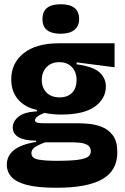

<svg xmlns="http://www.w3.org/2000/svg" viewBox="-20 -729 588 905"><path d="M246 156Q157 156 106 142.5Q55 129 33.5 104.5Q12 80 12 48Q12 -38 150 -60V-66Q97 -66 68.5 -82Q40 -98 40 -128Q40 -156 66.5 -178.5Q93 -201 154 -204V-211Q97 -223 65 -260.5Q33 -298 33 -355Q33 -432 92 -478.5Q151 -525 258 -525H520V-412L341 -435V-426Q420 -415 449.5 -387.5Q479 -360 479 -322Q479 -264 427 -226.5Q375 -189 268 -189Q248 -189 227 -191Q206 -193 190 -197Q145 -180 145 -162Q145 -153 157 -150.5Q169 -148 187 -148H346Q366 -148 397 -145.5Q428 -143 459.5 -131Q491 -119 512 -91Q533 -63 533 -11Q533 75 462.5 115.5Q392 156 246 156ZM261 -270Q299 -270 320 -292Q341 -314 341 -352Q341 -389 319 -412.5Q297 -436 260 -436Q222 -436 199.5 -412.5Q177 -389 177 -352Q177 -315 199.5 -292.5Q222 -270 261 -270ZM244 29Q314 29 349 24Q384 19 396 9Q408 -1 408 -15Q408 -36 393 -45Q378 -54 358 -56Q338 -58 325 -58H192Q155 -44 141.5 -33Q128 -22 128 -7Q128 17 160 23Q192 29 244 29ZM266 -570Q180 -570 180 -639Q180 -709 266 -709Q353 -709 353 -639Q353 -606 330.5 -588Q308 -570 266 -570Z"/></svg>

Font: Bricolage Grotesque 48pt Bricolage Grotesque 48pt Regular
Style: Bold
Weight: 700
Designer: Mathieu Triay
Foundry: Atelier Triay
Version: Version 1.000; ttfautohint (v1.8.4.7-5d5b);gftools[0.9.32]